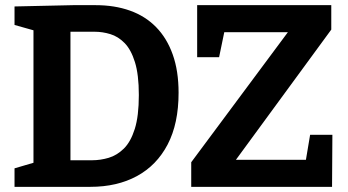

<svg xmlns="http://www.w3.org/2000/svg" viewBox="-20 -724 1350 744"><path d="M350.7 -704Q424.3 -704 483.7 -682.8Q543 -661.7 584.8 -619Q626.7 -576.3 649.3 -512.8Q672 -449.3 672 -364.3Q672 -245.3 629.7 -164.3Q587.3 -83.3 510.7 -41.7Q434 0 330 0H36.3V-71.7L129.3 -99L109.7 -70.3V-630L130.7 -600.7L36.3 -627.3V-699L263 -704ZM336.7 -103Q369.3 -103 401.2 -112.5Q433 -122 459.7 -148Q486.3 -174 502.2 -224.2Q518 -274.3 518 -355.7Q518 -435 502.8 -483.5Q487.7 -532 462.7 -557.3Q437.7 -582.7 407.5 -591.8Q377.3 -601 347 -601H230.7L253 -623.3V-80.7L230.7 -103ZM721 0V-95.3L1108 -616L1123 -599.3H819.3L852.3 -615L829 -502.3H744V-704H1263.7V-609.3L878 -82.7L873 -104.7H1192L1162 -84.3L1181.7 -201.7H1268L1266.7 0Z"/></svg>

Font: Bitter Thin
Style: Regular
Weight: 100
Designer: Sol Matas, and Bitter project Authors
Foundry: Sol Matas
Version: Version 2.002